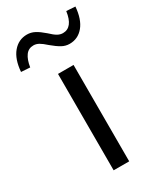

<svg xmlns="http://www.w3.org/2000/svg" viewBox="-246 -797 731 866"><g transform="rotate(-30 119.0 -364.5)"><path d="M0 0ZM79 0V-502H160V0ZM-15 -590 -61 -593Q-56 -657 -27 -691.5Q2 -726 46 -726Q67 -726 86 -716Q105 -706 129 -685Q150 -665 163.5 -657.5Q177 -650 191 -650Q242 -650 253 -729L299 -726Q294 -662 265.5 -627.5Q237 -593 193 -593Q172 -593 153 -603.5Q134 -614 109 -635Q88 -654 74.5 -661.5Q61 -669 47 -669Q21 -669 6 -648.5Q-9 -628 -15 -590Z"/></g></svg>

Font: Winston
Style: Regular
Weight: 400
Designer: Original fonts by Vernon Adams / Changes by Cristiano Sobral
Foundry: Original fonts by Vernon Adams / Changes by Cristiano Sobral
Version: Version 2.503;July 17, 2020;FontCreator 13.0.0.2655 64-bit